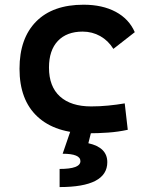

<svg xmlns="http://www.w3.org/2000/svg" viewBox="-20 -547 626 802"><path d="M349.1 9.8Q211.4 9.8 136.5 -59.8Q61.5 -129.4 61.5 -259.8Q61.5 -386.7 130.9 -457Q200.2 -527.3 329.1 -527.3Q407.7 -527.3 463.4 -497.6Q519 -467.8 543 -412.6L453.6 -342.8Q432.1 -377.4 398.7 -396.2Q365.2 -415 325.2 -415Q258.8 -415 221.7 -376Q184.6 -336.9 184.6 -264.6Q184.6 -185.5 230.5 -144Q276.4 -102.5 360.8 -102.5Q396.5 -102.5 431.9 -106Q467.3 -109.4 501 -115.2L513.7 -4.9Q473.6 3.9 431.6 6.8Q389.6 9.8 349.1 9.8ZM229 234.4V158.7Q315.9 158.7 315.9 126Q315.9 95.2 241.7 95.2L275.4 -2.9L361.3 2.4L349.1 51.3Q428.2 68.8 428.2 130.4Q428.2 234.4 229 234.4Z"/></svg>

Font: CaskaydiaCove NFP SemiBold
Style: Regular
Weight: 600
Designer: Aaron Bell
Foundry: Saja Typeworks
Version: Version 2111.001; VTT 6.35;Nerd Fonts 3.1.1